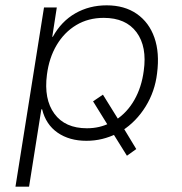

<svg xmlns="http://www.w3.org/2000/svg" viewBox="-20 -520 684 720"><path d="M38 180 145 -492H193L176 -382H178Q210 -440 262.5 -470Q315 -500 380 -500Q447 -500 493 -468Q539 -436 559 -379Q579 -322 569 -245Q561 -177 526 -120.5Q491 -64 438 -30L442 -42L491 39L456 64L403 -21L418 -19Q392 -6 363.5 1Q335 8 304 8Q240 8 196 -22.5Q152 -53 138 -110H135L89 180ZM306 -39Q330 -39 351.5 -44Q373 -49 393 -59L386 -48L329 -140L366 -165L425 -70H414Q457 -98 484 -145.5Q511 -193 519 -254Q532 -345 492 -399Q452 -453 369 -453Q311 -453 266 -426Q221 -399 192.5 -351Q164 -303 156 -240Q144 -148 184 -93.5Q224 -39 306 -39Z"/></svg>

Font: Nunito Sans 7pt ExtraLight
Style: Italic
Weight: 250
Italic angle: -9°
Designer: Vernon Adams
Foundry: Vernon Adams
Version: Version 3.101;gftools[0.9.27]